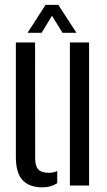

<svg xmlns="http://www.w3.org/2000/svg" viewBox="-20 -778 450 805"><path d="M46.5 -120V-600H127L127.5 -113.5Q127.5 -81.5 140.8 -67.5Q154 -53.5 184 -53.5Q205 -53.5 220 -61V-10Q193.5 7.5 158 7.5Q103 7.5 74.8 -22.5Q46.5 -52.5 46.5 -120ZM273 0V-600H353.5V0ZM95.5 -640.5 171 -757.5H224.5L300.5 -640.5H242L198 -712L154.5 -640.5Z"/></svg>

Font: Big Shoulders Stencil Text
Style: Regular
Weight: 400
Designer: Patric King
Foundry: XO Type Co
Version: Version 1.000